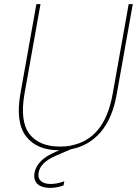

<svg xmlns="http://www.w3.org/2000/svg" viewBox="-20 -724 669 934"><path d="M79 -267 157 -704H177L99 -267Q76 -133 123.5 -72Q171 -11 271 -11Q300 -11 323 -15L324 -16Q489 -46 528 -267L606 -704H626L548 -267Q527 -147 469 -80.5Q411 -14 325 2L253 33Q177 65 168 115Q163 143 179.5 157Q196 171 227 171Q256 171 293 158L289 178Q256 190 224 190Q184 190 163 171.5Q142 153 148 116Q160 53 250 15L269 7H268Q159 7 107 -60.5Q55 -128 79 -267Z"/></svg>

Font: Poppins Thin
Style: Italic
Weight: 250
Italic angle: -10°
Designer: Ninad Kale (Devanagari), Jonny Pinhorn (Latin)
Foundry: Indian Type Foundry
Version: Version 3.200;PS 1.000;hotconv 16.6.54;makeotf.lib2.5.65590